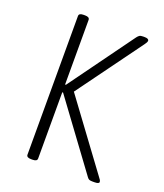

<svg xmlns="http://www.w3.org/2000/svg" viewBox="-131 -790 753 880"><g transform="rotate(20 245.0 -350.0)"><path d="M124 2Q102 2 102 -12V-688Q102 -702 124 -702H132Q154 -702 154 -688V-373H158L386 -687Q392 -695 397.5 -698.5Q403 -702 415 -702H422Q443 -702 443 -691Q443 -684 433 -671L203 -356L445 -28Q450 -22 453 -17Q456 -12 456 -7Q456 2 433 2H424Q414 2 408.5 0Q403 -2 398 -9L158 -335H154V-12Q154 2 132 2Z"/></g></svg>

Font: Asap Condensed ExtraLight
Style: Regular
Weight: 200
Width: 3
Designer: Pablo Cosgaya
Foundry: Omnibus-Type
Version: Version 3.001; ttfautohint (v1.8.4.7-5d5b)